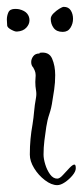

<svg xmlns="http://www.w3.org/2000/svg" viewBox="-40 -473 241 560"><path d="M127 67Q110 67 91 52.5Q72 38 59.5 17.5Q47 -3 47 -22Q47 -46 49 -67.5Q51 -89 55 -111Q58 -130 59.5 -148Q61 -166 65 -188Q67 -199 65 -210Q63 -221 63 -234Q63 -240 63.5 -244Q64 -248 64 -252Q64 -257 63 -262Q62 -267 57 -276Q51 -282 51 -292Q51 -301 57 -309Q63 -317 75 -317Q76 -317 75.5 -318Q75 -319 76 -319Q103 -323 112 -302Q121 -281 121 -254Q121 -232 118 -211.5Q115 -191 113 -180Q110 -158 104 -140.5Q98 -123 95 -103Q92 -83 89.5 -63Q87 -43 87 -22Q87 -10 92 6.5Q97 23 106 35.5Q115 48 127 48Q134 48 143.5 37.5Q153 27 162.5 17Q172 7 177 7Q181 7 181 17V18Q181 27 171.5 38.5Q162 50 149.5 58.5Q137 67 127 67ZM143 -380Q125 -380 116.5 -391.5Q108 -403 108 -418Q108 -426 116 -434Q124 -442 133 -447.5Q142 -453 146 -453Q160 -453 166.5 -442.5Q173 -432 173 -418Q173 -404 165.5 -392Q158 -380 143 -380ZM10 -381Q5 -380 -6.5 -386Q-18 -392 -19 -398Q-19 -402 -19.5 -406.5Q-20 -411 -20 -416Q-20 -427 -15.5 -437Q-11 -447 4 -447Q11 -447 16 -446Q32 -442 39 -433.5Q46 -425 46 -414Q46 -402 36.5 -392Q27 -382 10 -381Z"/></svg>

Font: Ruge Boogie
Style: Regular
Weight: 400
Designer: Robert E. Leuschke
Foundry: Robert E. Leuschke
Version: Version 1.010; ttfautohint (v1.8.3)